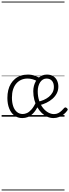

<svg xmlns="http://www.w3.org/2000/svg" viewBox="-20 -1438 855 2366"><path d="M254 17Q199 17 157.5 -14Q116 -45 93.5 -101Q71 -157 71 -231Q71 -282 81.5 -326Q92 -370 113.5 -405.5Q135 -441 165.5 -466.5Q196 -492 236 -505.5Q276 -519 324 -519Q348 -519 370.5 -515Q393 -511 417 -502Q441 -493 470 -478L440 -437Q409 -454 379 -462Q349 -470 320 -470Q277 -470 242 -454.5Q207 -439 181 -409Q155 -379 141 -335.5Q127 -292 127 -235Q127 -176 142 -130.5Q157 -85 187.5 -59Q218 -33 261 -33Q285 -33 312.5 -45Q340 -57 368.5 -89.5Q397 -122 425 -180L451 -132Q419 -73 387.5 -40.5Q356 -8 323 4.5Q290 17 254 17ZM639 17Q599 17 562 0.5Q525 -16 494 -46Q463 -76 439.5 -117Q416 -158 403 -208Q390 -258 390 -314Q390 -348 398 -379Q406 -410 420.5 -435.5Q435 -461 456 -480Q477 -499 502.5 -509Q528 -519 558 -519Q606 -519 637 -498.5Q668 -478 683.5 -444.5Q699 -411 699 -371Q699 -325 679.5 -287.5Q660 -250 627 -221Q594 -192 551.5 -171.5Q509 -151 462 -140L448 -184Q485 -192 519.5 -207Q554 -222 582 -244.5Q610 -267 627 -297.5Q644 -328 644 -367Q644 -415 620 -442.5Q596 -470 553 -470Q529 -470 509 -458Q489 -446 475 -425Q461 -404 453 -375.5Q445 -347 445 -314Q445 -249 463 -196.5Q481 -144 510.5 -107Q540 -70 575.5 -51Q611 -32 645 -32Q675 -32 698 -44Q721 -56 739 -73.5Q757 -91 770 -106Q779 -115 786.5 -114.5Q794 -114 802 -107Q810 -101 813.5 -93.5Q817 -86 810 -77Q794 -53 768 -31.5Q742 -10 709 3.5Q676 17 639 17ZM0 898H775V908H0ZM0 -20H775V0H0ZM0 -505H775V-500H0ZM0 -1418H775V-1408H0Z"/></svg>

Font: Playwrite FR Trad Guides
Style: Regular
Weight: 400
Designer: Veronika Burian, José Scaglione
Foundry: TypeTogether
Version: Version 1.003